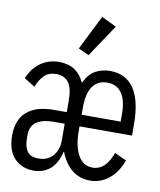

<svg xmlns="http://www.w3.org/2000/svg" viewBox="-87 -848 775 930"><g transform="rotate(10 300.0 -383.5)"><path d="M10 -138Q10 -216 55.5 -255.5Q101 -295 188 -295H251V-348Q251 -415 229.5 -441.5Q208 -468 170 -468Q132 -468 110.5 -446Q89 -424 75 -389L22 -422Q30 -442 43.5 -461Q57 -480 75.5 -495Q94 -510 118.5 -519Q143 -528 173 -528Q218 -528 249 -508Q280 -488 297 -450H300Q320 -493 352.5 -510.5Q385 -528 424 -528Q502 -528 542 -468.5Q582 -409 582 -292V-238H324V-213Q324 -142 348.5 -97Q373 -52 420 -52Q439 -52 454.5 -59.5Q470 -67 481.5 -79.5Q493 -92 501.5 -108Q510 -124 516 -141L574 -114Q566 -91 552.5 -68.5Q539 -46 519.5 -28Q500 -10 474.5 1Q449 12 418 12Q367 12 330 -18Q293 -48 272 -102H269Q255 -43 221.5 -15.5Q188 12 141 12Q84 12 47 -26Q10 -64 10 -138ZM251 -154V-238H199Q144 -238 113.5 -218Q83 -198 83 -152V-137Q83 -96 99 -73Q115 -50 155 -50Q179 -50 197 -58.5Q215 -67 227 -81.5Q239 -96 245 -114.5Q251 -133 251 -154ZM324 -329V-295H516V-329Q516 -401 491 -435.5Q466 -470 420 -470Q374 -470 349 -435.5Q324 -401 324 -329ZM307 -585 255 -609 340 -779 413 -744Z"/></g></svg>

Font: IBM Plaex Mono
Style: Regular
Weight: 400
Designer: Mike Abbink, Paul van der Laan, Pieter van Rosmalen
Foundry: Bold Monday
Version: Version 2.003